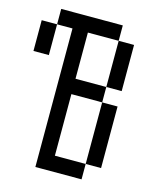

<svg xmlns="http://www.w3.org/2000/svg" viewBox="-122 -1003 828 1004"><g transform="rotate(15 291.5 -500.5)"><path d="M83.3 -916.7H416.7V-833.3H250V-583.3H416.7V-500H250V-166.7H416.7V-83.3H166.7V-833.3H83.3ZM0 -833.3H83.3V-666.7H0ZM416.7 -166.7V-500H500V-166.7ZM416.7 -583.3V-833.3H500V-583.3Z"/></g></svg>

Font: Galmuri11 Condensed
Style: Regular
Weight: 400
Width: 3
Designer: Lee Minseo (quiple)
Version: Version 2.399;hotconv 1.1.1;makeotfexe 2.6.0 DEVELOPMENT